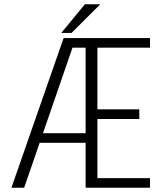

<svg xmlns="http://www.w3.org/2000/svg" viewBox="-20 -878 750 898"><path d="M266.5 -724 377 -858H449L314.5 -724ZM380.5 0V-210H165.5L93 0H33.5L277.5 -700H681.5V-655H435.5V-366.5H631.5V-321.5H435.5V-45H681.5V0ZM181 -255H380.5V-655H319Z"/></svg>

Font: League Mono UltraLight
Style: Regular
Weight: 200
Width: 6
Designer: Tyler Finck
Foundry: The League of Moveable Type / Tyler Finck
Version: Version 2.210